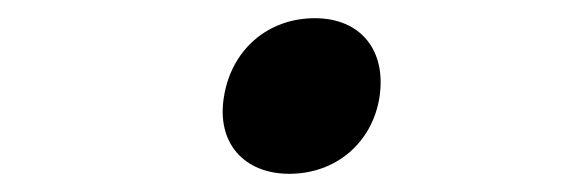

<svg xmlns="http://www.w3.org/2000/svg" viewBox="-20 -456 640 211"><path d="M298 -265C349 -265 389 -299 397 -349C405 -401 376 -436 326 -436C274 -436 234 -401 226 -349C218 -299 248 -265 298 -265Z"/></svg>

Font: JetBrains Mono Medium
Style: Italic
Weight: 436
Italic angle: -9°
Monospace: yes
Designer: Philipp Nurullin, Konstantin Bulenkov
Foundry: JetBrains
Version: Version 2.305